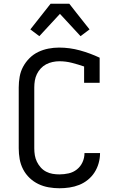

<svg xmlns="http://www.w3.org/2000/svg" viewBox="-20 -997 640 1025"><path d="M297 8Q269 8 240 3Q211 -2 185 -14.5Q159 -27 138 -47Q117 -67 103.5 -93Q90 -119 85 -147.5Q80 -176 80 -205V-530Q80 -559 85 -587.5Q90 -616 103.5 -641Q117 -666 137.5 -686.5Q158 -707 184 -719.5Q210 -732 238.5 -737.5Q267 -743 295 -743Q352 -743 406.5 -728Q461 -713 512 -689V-555H429V-642Q397 -653 364 -661.5Q331 -670 297 -670Q279 -670 260.5 -666Q242 -662 226 -653.5Q210 -645 197.5 -631.5Q185 -618 177 -601.5Q169 -585 166 -567Q163 -549 163 -530V-205Q163 -186 166 -168Q169 -150 177 -133.5Q185 -117 197.5 -103Q210 -89 226.5 -80.5Q243 -72 261 -69Q279 -66 297 -66Q322 -66 346.5 -71.5Q371 -77 390.5 -92.5Q410 -108 420.5 -131Q431 -154 431 -179V-180H514V-178Q514 -152 506.5 -125.5Q499 -99 484.5 -76.5Q470 -54 449 -37Q428 -20 403 -10Q378 0 351 4Q324 8 297 8ZM190 -804 142 -840 250 -977H350L386 -931L458 -840L410 -804L300 -923Z"/></svg>

Font: Nova Nerd Font
Style: Regular
Weight: 400
Designer: Belleve Invis
Foundry: Belleve Invis
Version: Version 24.1.4; ttfautohint (v1.8.4);Nerd Fonts 3.1.1